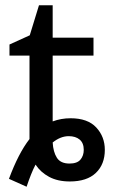

<svg xmlns="http://www.w3.org/2000/svg" viewBox="-20 -679 428 729"><path d="M14 0Q50 -97 92 -151V-468H16V-510L93 -545L128 -659H180V-536H335V-468H180V-218Q212 -230 248 -230Q313 -230 345.5 -195Q378 -160 378 -110Q378 -55 344 -22.5Q310 10 245 10Q199 10 166.5 -7.5Q134 -25 115 -54Q106 -37 97.5 -15.5Q89 6 81 30ZM244 -58Q273 -58 285.5 -73Q298 -88 298 -110Q298 -136 282.5 -149Q267 -162 241 -162Q210 -162 180 -138Q182 -102 196 -80Q210 -58 244 -58Z"/></svg>

Font: Noto Sans Living
Style: Regular
Weight: 400
Designer: Monotype Design Team
Foundry: Monotype Imaging Inc.
Version: Version 2.013; ttfautohint (v1.8.4.7-5d5b)